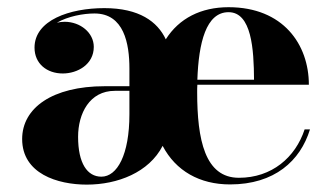

<svg xmlns="http://www.w3.org/2000/svg" viewBox="-20 -490 894 520"><path d="M73.5 -361C73.5 -317.5 107 -291 150 -291C190 -291 234 -315.5 234 -363C234 -401.5 197.5 -431 155 -431C148 -431 141 -430 134 -428.5C164.5 -446 205.5 -453.5 236 -453.5C316 -453.5 330.5 -371.5 330.5 -304.5V-256.5H263.5C121.5 -256.5 40 -197.5 40 -113.5C40 -19.5 136 10 215 10C298.5 10 383.5 -23 420.5 -95C456 -27 521 9.5 603 9.5C723.5 9.5 793.5 -54.5 819.5 -139.5H805C780 -63.5 716 -8.5 627 -8.5C535 -8.5 514 -111.5 514 -240.5C514 -247.5 514 -254 514.5 -260.5H816.5C816.5 -369.5 747 -470.5 599 -470.5C524.5 -470.5 465 -440.5 429 -383.5C406.5 -431.5 357 -468 262.5 -468C169 -468 73.5 -435.5 73.5 -361ZM668 -274H514.5C518 -374 538 -457 599 -457C661.5 -457 667.5 -356.5 668 -274ZM254.5 -11.5C216.5 -11.5 191.5 -47.5 191.5 -119.5C191.5 -182.5 222.5 -244 291 -244H330.5V-180.5C330.5 -71 297.5 -11.5 254.5 -11.5Z"/></svg>

Font: Bodoni* 16pt
Style: Bold
Weight: 700
Version: Version 2.3